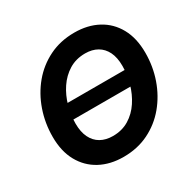

<svg xmlns="http://www.w3.org/2000/svg" viewBox="-163 -907 1092 1085"><g transform="rotate(-30 383.0 -364.0)"><path d="M643.6 -412.6 632.3 -314.9H161.6L172.9 -412.6ZM344.7 10.3Q257.8 10.3 192.1 -25.1Q126.5 -60.5 89.6 -127.2Q52.7 -193.8 52.7 -288.1Q52.7 -377 80.8 -458Q108.9 -539.1 161.4 -602.1Q213.9 -665 287.6 -701.4Q361.3 -737.8 452.6 -737.8Q539.1 -737.8 604.7 -702.6Q670.4 -667.5 707.3 -600.6Q744.1 -533.7 744.1 -439Q744.1 -349.6 715.8 -268.8Q687.5 -188 635 -125Q582.5 -62 509 -25.9Q435.5 10.3 344.7 10.3ZM351.1 -122.1Q410.6 -122.1 456.3 -149.9Q502 -177.7 532.7 -224.4Q563.5 -271 579.1 -326.9Q594.7 -382.8 594.7 -439Q594.7 -493.7 576.7 -530.5Q558.6 -567.4 525.4 -586.4Q492.2 -605.5 446.8 -605.5Q386.7 -605.5 341.1 -577.4Q295.4 -549.3 264.4 -502.9Q233.4 -456.5 217.8 -400.6Q202.1 -344.7 202.1 -288.6Q202.1 -234.4 220.2 -197.3Q238.3 -160.2 271.7 -141.1Q305.2 -122.1 351.1 -122.1Z"/></g></svg>

Font: Inter 18pt
Style: Bold Italic
Weight: 700
Italic angle: -9.3988°
Designer: Rasmus Andersson
Foundry: rsms
Version: Version 4.001;git-66647c0bb